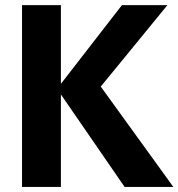

<svg xmlns="http://www.w3.org/2000/svg" viewBox="-20 -742 708 762"><path d="M67.4 0V-721.7H221.7V-409.2L463.9 -721.7H644.5L379.9 -398.4L668 0H474.6L221.7 -367.2V0Z"/></svg>

Font: FreeUniversal
Style: Bold
Weight: 700
Version: Version 1.001 March 22, 2017